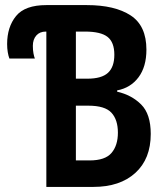

<svg xmlns="http://www.w3.org/2000/svg" viewBox="-20 -734 640 754"><path d="M162 0V-610H160Q136 -610 122.5 -594.5Q109 -579 109 -554Q109 -537 111.5 -524Q114 -511 117 -504H17Q13 -514 10.5 -529Q8 -544 8 -561Q8 -628 43 -671Q78 -714 162 -714H321Q431 -714 493 -673.5Q555 -633 555 -539Q555 -472 524 -430.5Q493 -389 440 -379V-374Q497 -361 534.5 -323.5Q572 -286 572 -208Q572 -110 511.5 -55Q451 0 347 0ZM323 -425Q379 -425 404 -448Q429 -471 429 -519Q429 -568 402.5 -589Q376 -610 314 -610H278V-425ZM332 -104Q393 -104 418 -133.5Q443 -163 443 -213Q443 -264 417.5 -291.5Q392 -319 327 -319H278V-104Z"/></svg>

Font: Noto Sans Mono SemiBold
Style: Regular
Weight: 600
Designer: Monotype Design Team
Foundry: Monotype Imaging Inc.
Version: Version 2.014; ttfautohint (v1.8.4.7-5d5b)